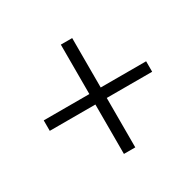

<svg xmlns="http://www.w3.org/2000/svg" viewBox="-114 -739 763 747"><g transform="rotate(-30 267.5 -365.5)"><path d="M242 -389V-611H293V-389H497V-342H293V-120H242V-342H37V-389Z"/></g></svg>

Font: Kinto Sans Light
Style: Regular
Weight: 300
Designer: Authors: Ryoko NISHIZUKA  (kana & ideographs); Paul D. Hunt (Latin, Greek & Cyrillic); Wenlong ZHANG  (bopomofo); Sandol
Foundry: Adobe Systems Incorporated, ookami Inc.
Version: Version 0.001